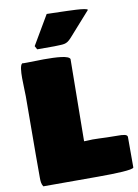

<svg xmlns="http://www.w3.org/2000/svg" viewBox="-107 -1078 833 1161"><g transform="rotate(-10 309.0 -497.5)"><path d="M158.2 -830.1 169.9 -808.6H275.4C332 -811.5 347.7 -804.7 380.9 -841.8L513 -990.2C513 -1005 379 -1005.5 357.4 -1006.8L263.5 -1009.3ZM49.8 -652.3C49.8 -610.4 52.7 -567.4 52.7 -541C52.7 -418.9 50.8 -301.8 50.8 -179.7V-41C50.8 -20.5 51.8 -2 62.5 13.7H400.4C508.8 13.7 613.3 9.8 618.2 -3.9V-191.4C618.2 -208 591.8 -210 555.7 -210C457 -210 423.8 -216.8 363.3 -211.9H352.5L358.2 -715.8C350.4 -738.3 276.4 -742.2 198.2 -742.2C163.1 -742.2 127 -740.2 95.7 -740.2H80.1C75.2 -740.2 71.3 -740.2 66.4 -741.2C52.7 -733.4 49.8 -694.3 49.8 -652.3Z"/></g></svg>

Font: Bowlby One SC
Style: Regular
Weight: 400
Width: 1
Version: Version 1.2